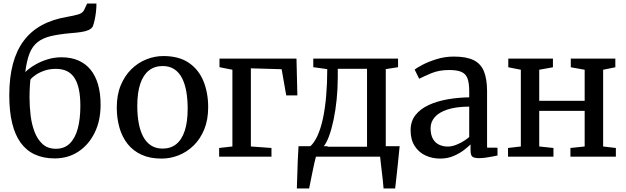

<svg xmlns="http://www.w3.org/2000/svg" viewBox="-20 -886 3542 1086"><path d="M289.5 10Q226 10 177.8 -12Q129.5 -34 97.2 -78.2Q65 -122.5 48.8 -189.2Q32.5 -256 32.5 -346.5Q32.5 -447 52.8 -523.5Q73 -600 113.5 -654.5Q154 -709 215.2 -742.8Q276.5 -776.5 359 -790.5Q396.5 -797 421.8 -804.2Q447 -811.5 455.5 -829L473 -866H525.5Q525.5 -841.5 522.8 -818Q520 -794.5 515.5 -773.8Q511 -753 505 -736.5Q497.5 -723.5 480.8 -716Q464 -708.5 439 -704.8Q414 -701 380.5 -698.5Q312.5 -692.5 266.8 -681.5Q221 -670.5 192 -647.2Q163 -624 147 -583.5Q131 -543 123 -478.5Q147 -501.5 179.2 -520.2Q211.5 -539 249.5 -550.5Q287.5 -562 327.5 -562Q382 -562 423.2 -544Q464.5 -526 492.5 -491.5Q520.5 -457 534.8 -407.2Q549 -357.5 549 -294Q549 -203 515.2 -134.8Q481.5 -66.5 423 -28.2Q364.5 10 289.5 10ZM296 -44.5Q344 -44.5 374.5 -74.2Q405 -104 419.8 -158.5Q434.5 -213 434.5 -286.5Q434.5 -343.5 425.5 -383.5Q416.5 -423.5 399 -448.5Q381.5 -473.5 355.8 -485Q330 -496.5 296 -496.5Q261 -496.5 231.8 -486.5Q202.5 -476.5 182 -462.5Q161.5 -448.5 152 -436Q150.5 -421.5 149.2 -404Q148 -386.5 147.5 -368.5Q147 -350.5 147 -334.5Q147 -284 153.2 -232.8Q159.5 -181.5 176 -139Q192.5 -96.5 221.5 -70.5Q250.5 -44.5 296 -44.5Z M640.5 -278.5Q640.5 -349 662.8 -403Q685 -457 722.5 -494Q760 -531 807.2 -550Q854.5 -569 904.5 -569Q992 -569 1048 -530.8Q1104 -492.5 1130.8 -427Q1157.5 -361.5 1157.5 -279.5Q1157.5 -209 1135.5 -154.8Q1113.5 -100.5 1075.8 -63.5Q1038 -26.5 991 -7.8Q944 11 893.5 11Q828 11 780.2 -11Q732.5 -33 701.5 -72.2Q670.5 -111.5 655.5 -164.5Q640.5 -217.5 640.5 -278.5ZM900 -45.5Q945 -45.5 976.5 -70.5Q1008 -95.5 1024.8 -145.8Q1041.5 -196 1041.5 -271.5Q1041.5 -323 1034 -367Q1026.5 -411 1009.8 -443.8Q993 -476.5 966 -494.5Q939 -512.5 900 -512.5Q854.5 -512.5 822.5 -487.5Q790.5 -462.5 773.5 -412.5Q756.5 -362.5 756.5 -286.5Q756.5 -234.5 764.5 -190.5Q772.5 -146.5 789.5 -114Q806.5 -81.5 834 -63.5Q861.5 -45.5 900 -45.5Z M1219.5 0V-49L1294.5 -57.5V-491.5L1221.5 -506V-554.5H1657L1662 -346.5H1599L1573 -494.5L1399 -499.5V-57.5L1515.5 -49V0Z M1712 0V-55H1731Q1756.5 -76 1775.5 -117.5Q1794.5 -159 1806.8 -216.5Q1819 -274 1825 -344.8Q1831 -415.5 1831 -495L1752 -506V-554.5H2231.5V-506L2162 -495V0ZM1809 -56H2056V-497H1890.5V-448.5Q1890.5 -385 1884.2 -323.5Q1878 -262 1866.8 -208.5Q1855.5 -155 1840.8 -115.2Q1826 -75.5 1809 -56ZM1659 180Q1660.5 145 1661.5 105.2Q1662.5 65.5 1664.2 23.5Q1666 -18.5 1668.5 -59H1834.5L1768.5 -6Q1763.5 11.5 1757.5 38.5Q1751.5 65.5 1745.8 94.5Q1740 123.5 1735.2 146.8Q1730.5 170 1728.5 180ZM2149.5 180Q2148 160 2145.5 136.2Q2143 112.5 2140 88.2Q2137 64 2134.5 41.2Q2132 18.5 2130 0L2084.5 -59H2240.5Q2238.5 -39 2236 -14.8Q2233.5 9.5 2231 35.2Q2228.5 61 2225.5 87Q2222.5 113 2220 136.8Q2217.5 160.5 2215 180Z M2470 11Q2425 11 2387 -6.5Q2349 -24 2325.8 -59.8Q2302.5 -95.5 2302.5 -149.5Q2302.5 -200 2330 -235Q2357.5 -270 2404.5 -291.8Q2451.5 -313.5 2510.8 -324Q2570 -334.5 2634 -335.5V-371Q2634 -416 2624.5 -442Q2615 -468 2590.5 -479Q2566 -490 2520.5 -490Q2462.5 -490 2418.8 -471.5Q2375 -453 2351 -440.5L2325.5 -492Q2335.5 -501.5 2368.8 -519Q2402 -536.5 2448.8 -551.2Q2495.5 -566 2547 -566Q2617.5 -566 2658.5 -546Q2699.5 -526 2717.2 -482.5Q2735 -439 2735 -370V-51L2794 -50.5V-6.5Q2783 -4 2764.8 -0.5Q2746.5 3 2726.5 5.8Q2706.5 8.5 2689.5 8.5Q2663 8.5 2652.2 0.5Q2641.5 -7.5 2641.5 -37V-69Q2629 -56.5 2604.5 -37.5Q2580 -18.5 2545.8 -3.8Q2511.5 11 2470 11ZM2513.5 -57Q2540.5 -57 2574.2 -72.8Q2608 -88.5 2634 -111V-283Q2559.5 -282.5 2511 -266.5Q2462.5 -250.5 2439 -223.2Q2415.5 -196 2415.5 -161.5Q2415.5 -124.5 2428.2 -101.5Q2441 -78.5 2463.2 -67.8Q2485.5 -57 2513.5 -57Z M2853.5 0V-49L2926 -57.5V-491.5L2855 -505.5V-554.5H3107.5V-505.5L3030 -491.5V-316H3287V-491.5L3208.5 -505.5V-554.5H3460.5V-505.5L3391.5 -491.5V-57.5L3463.5 -49V0H3206.5V-49L3287 -57.5V-259H3030V-57.5L3110.5 -49V0Z"/></svg>

Font: Merriweather 20pt
Style: Regular
Weight: 400
Version: Version 2.100